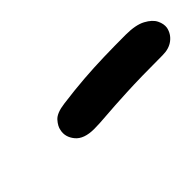

<svg xmlns="http://www.w3.org/2000/svg" viewBox="6 -924 506 506"><g transform="rotate(-45 259.0 -671.5)"><path d="M194 -613Q156 -613 140 -632.5Q124 -652 129 -674Q131 -686 142.5 -699Q154 -712 185 -716Q230 -722 269 -725Q308 -728 347 -729Q386 -730 428 -730Q465 -730 485.5 -719Q506 -708 513 -693.5Q520 -679 518 -666Q514 -647 498.5 -635Q483 -623 459 -623Q376 -623 324 -620.5Q272 -618 242 -615.5Q212 -613 194 -613Z"/></g></svg>

Font: Shantell Sans Medium
Style: Italic
Weight: 500
Italic angle: -11°
Designer: Stephen Nixon, Anya Danilova, Shantell Martin
Foundry: Arrow Type
Version: Version 1.011;[c5ecc13dd]